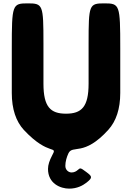

<svg xmlns="http://www.w3.org/2000/svg" viewBox="-20 -845 784 1140"><path d="M265 158C265 245 339 275 391 275C437 275 471 257 494 239C532 209 527 202 492 176C457 150 457 151 442 164C433 172 421 179 405 179C388 179 368 165 368 140C368 114 376 88 386 66C411 12 477 87 623 -74C670 -126 694 -199 694 -293V-559C694 -817 691 -825 600 -825C509 -825 506 -818 506 -587V-348C506 -210 464 -170 372 -170C280 -170 238 -210 238 -348V-587C238 -818 235 -825 144 -825C53 -825 50 -817 50 -559V-293C50 -197 75 -124 122 -73C274 89 326 11 288 81C275 106 265 133 265 158Z"/></svg>

Font: Hussar Print
Style: Bold
Weight: 700
Foundry: Cannot Into Space Fonts
Version: Version 2.00